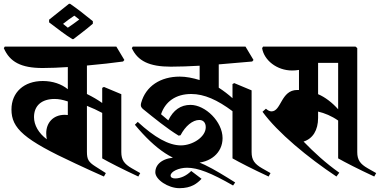

<svg xmlns="http://www.w3.org/2000/svg" viewBox="-29 -898 1989 1005"><path d="M515 26 525 8 470 -27C434 -50 426 -64 426 -104V-344C456 -332 480 -321 506 -307V-69C539 -50 613 -12 695 26L705 8L661 -17C621 -40 606 -61 606 -102V-405L515 -443L506 -438V-359C482 -376 458 -390 426 -406V-555C496 -561 563 -569 615 -576L622 -584L580 -654H-4L-9 -646C22 -574 81 -542 194 -542C235 -542 280 -544 326 -547V-431C293 -458 247 -474 195 -474C97 -474 31 -415 31 -325C31 -226 96 -167 366 -42C420 -17 471 7 515 26ZM149 -285C149 -345 189 -380 257 -380C278 -380 299 -376 326 -367V-296L310 -297C248 -297 213 -254 213 -201C213 -190 214 -179 216 -169C173 -201 149 -243 149 -285Z M350 -693H355C383 -715 423 -744 457 -774V-787C414 -822 379 -850 338 -878H332L228 -795V-781C270 -749 314 -715 350 -693ZM301 -773C322 -790 340 -803 360 -816L386 -796C369 -783 347 -767 326 -753Z M988 -45C1071 -45 1136 -97 1136 -175C1136 -261 1046 -349 968 -349C917 -349 878 -322 852 -268L814 -300C836 -366 891 -406 972 -406C1040 -406 1109 -375 1188 -316V-69C1221 -50 1295 -12 1377 26L1387 8L1343 -17C1303 -40 1288 -61 1288 -102V-425L1197 -463L1188 -458V-384C1167 -403 1141 -423 1116 -439V-561L1291 -576L1298 -584L1256 -654H666L661 -646C692 -579 752 -549 865 -549C911 -549 963 -551 1016 -554V-479C980 -490 945 -497 912 -497C811 -497 734 -447 710 -360C705 -342 711 -334 721 -326C779 -279 844 -226 906 -188L916 -190C941 -238 979 -270 1014 -270C1033 -270 1048 -258 1048 -232C1048 -181 979 -137 918 -137C854 -137 780 -179 692 -260L677 -245C785 -115 887 -45 988 -45Z M910 87C973 87 1003 62 1026 38L972 -3C946 23 915 36 888 36C874 36 864 31 864 21C864 0 907 -20 950 -20C1007 -20 1076 7 1191 73L1202 57C1090 -13 992 -74 900 -74C831 -74 784 -44 784 4C784 42 851 87 910 87Z M1732 26 1747 6C1676 -44 1614 -101 1560 -157C1608 -172 1636 -216 1636 -281V-314C1670 -306 1707 -291 1741 -267V-69C1774 -50 1848 -12 1930 26L1940 8L1896 -17C1856 -40 1841 -61 1841 -102V-646L1832 -654H1348L1343 -646C1353 -583 1420 -529 1500 -529C1512 -529 1524 -530 1536 -532V-427H1527C1441 -427 1444 -315 1392 -315C1383 -315 1373 -320 1363 -329L1345 -313C1424 -204 1583 -73 1732 26ZM1636 -405V-569H1741V-326C1710 -361 1672 -390 1636 -405Z"/></svg>

Font: Nithya Ranjana DU
Style: Regular
Weight: 400
Designer: Designed by Tathagata Biswas and Noopur Datye with help from Ananda Maharjan, Callijatra
Foundry: Ek Type
Version: Version 1.000;Glyphs 3.2.3 (3260)